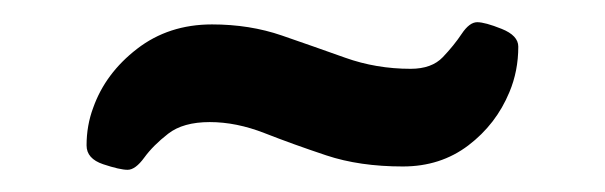

<svg xmlns="http://www.w3.org/2000/svg" viewBox="-20 -361 545 173"><path d="M95 -208Q88 -208 73 -213Q58 -218 58 -230Q58 -248 64 -264Q75 -295 103.5 -317Q132 -339 171 -339Q205 -339 234 -329Q263 -319 291 -309Q319 -299 350 -299Q369 -299 379 -309.5Q389 -320 396 -330.5Q403 -341 410 -341Q417 -341 432 -335Q447 -329 447 -319Q447 -297 439 -278Q427 -249 402 -230Q377 -211 343 -211Q304 -211 274 -221Q244 -231 218.5 -241Q193 -251 169 -251Q145 -251 131.5 -240.5Q118 -230 110 -219Q102 -208 95 -208Z"/></svg>

Font: Asap Semi Condensed
Style: Bold
Weight: 700
Width: 4
Designer: Pablo Cosgaya
Foundry: Omnibus-Type
Version: Version 3.001; ttfautohint (v1.8.4.7-5d5b)